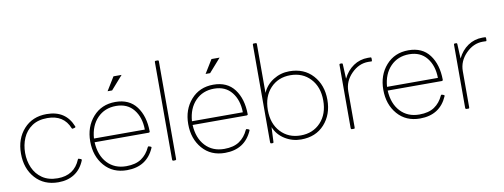

<svg xmlns="http://www.w3.org/2000/svg" viewBox="-62 -1080 3725 1420"><g transform="rotate(-10 1800.5 -370.0)"><path d="M282 10Q174 10 109.5 -62Q45 -134 45 -246Q45 -358 110 -430Q175 -502 282 -502Q425 -502 475 -376L476 -372Q476 -368 470 -366L454 -362Q448 -362 447 -367Q405 -472 282 -472Q212 -472 166 -440.5Q120 -409 98 -357.5Q76 -306 76 -246Q76 -186 98.5 -134.5Q121 -83 167 -51.5Q213 -20 282 -20Q406 -20 452 -131Q454 -136 458 -136L475 -130Q480 -128 480 -123L479 -119Q453 -55 402.5 -22.5Q352 10 282 10Z M797 10Q691 10 628 -63Q565 -136 565 -246Q565 -356 629.5 -429Q694 -502 798 -502Q902 -502 956 -430Q1010 -358 1011 -243Q1011 -236 1003 -235H596Q601 -136 655 -78Q709 -20 797 -20Q867 -20 910 -49Q953 -78 977 -131Q980 -136 984 -136Q985 -136 989 -134.5Q993 -133 998.5 -131Q1004 -129 1004 -125L1003 -121Q946 10 797 10ZM978 -263Q977 -355 930 -413.5Q883 -472 798 -472Q713 -472 658 -415.5Q603 -359 596 -263ZM790 -590H756L818 -691H879Z M1160 0H1146Q1139 0 1138 -8V-742Q1138 -750 1146 -750H1160Q1168 -750 1168 -742V-8Q1168 -1 1160 0Z M1533 10Q1427 10 1364 -63Q1301 -136 1301 -246Q1301 -356 1365.5 -429Q1430 -502 1534 -502Q1638 -502 1692 -430Q1746 -358 1747 -243Q1747 -236 1739 -235H1332Q1337 -136 1391 -78Q1445 -20 1533 -20Q1603 -20 1646 -49Q1689 -78 1713 -131Q1716 -136 1720 -136Q1721 -136 1725 -134.5Q1729 -133 1734.5 -131Q1740 -129 1740 -125L1739 -121Q1682 10 1533 10ZM1714 -263Q1713 -355 1666 -413.5Q1619 -472 1534 -472Q1449 -472 1394 -415.5Q1339 -359 1332 -263ZM1526 -590H1492L1554 -691H1615Z M2105 10Q2039 10 1983.5 -24.5Q1928 -59 1904 -118L1899 -8Q1899 0 1893 0H1882Q1875 0 1874 -8V-742Q1874 -750 1882 -750H1896Q1904 -750 1904 -742V-375Q1929 -433 1984 -467.5Q2039 -502 2105 -502Q2215 -502 2280.5 -429.5Q2346 -357 2346 -246Q2346 -135 2280.5 -62.5Q2215 10 2105 10ZM2107 -20Q2199 -20 2257 -82Q2315 -144 2315 -246Q2315 -348 2257 -410Q2199 -472 2107 -472Q2015 -472 1957 -410Q1899 -348 1899 -246Q1899 -144 1957 -82Q2015 -20 2107 -20Z M2503 0H2487Q2480 0 2479 -8V-484Q2479 -492 2487 -492H2496Q2504 -492 2504 -484L2509 -375Q2537 -433 2585.5 -466Q2634 -499 2695 -499Q2710 -499 2715.5 -498.5Q2721 -498 2721 -490V-476Q2721 -468 2715 -468Q2714 -468 2711.5 -468.5Q2709 -469 2692 -469Q2621 -469 2565 -412Q2509 -355 2509 -280V-8Q2509 0 2503 0Z M2998 10Q2892 10 2829 -63Q2766 -136 2766 -246Q2766 -356 2830.5 -429Q2895 -502 2999 -502Q3103 -502 3157 -430Q3211 -358 3212 -243Q3212 -236 3204 -235H2797Q2802 -136 2856 -78Q2910 -20 2998 -20Q3068 -20 3111 -49Q3154 -78 3178 -131Q3181 -136 3185 -136Q3186 -136 3190 -134.5Q3194 -133 3199.5 -131Q3205 -129 3205 -125L3204 -121Q3147 10 2998 10ZM3179 -263Q3178 -355 3131 -413.5Q3084 -472 2999 -472Q2914 -472 2859 -415.5Q2804 -359 2797 -263Z M3363 0H3347Q3340 0 3339 -8V-484Q3339 -492 3347 -492H3356Q3364 -492 3364 -484L3369 -375Q3397 -433 3445.5 -466Q3494 -499 3555 -499Q3570 -499 3575.5 -498.5Q3581 -498 3581 -490V-476Q3581 -468 3575 -468Q3574 -468 3571.5 -468.5Q3569 -469 3552 -469Q3481 -469 3425 -412Q3369 -355 3369 -280V-8Q3369 0 3363 0Z"/></g></svg>

Font: YamahaIndonesia935. App Thin
Style: Regular
Weight: 100
Designer: Dalton Maag Ltd
Foundry: Dalton Maag Ltd
Version: Version 1.002